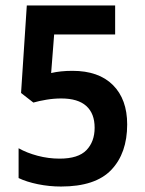

<svg xmlns="http://www.w3.org/2000/svg" viewBox="-20 -764 530 702"><path d="M245 -505Q341 -505 393 -453Q445 -401 445 -309Q445 -204 387 -143Q329 -82 203 -82Q160 -82 118.5 -90.5Q77 -99 48 -113V-222Q78 -205 117.5 -194.5Q157 -184 198 -184Q266 -184 296 -215Q326 -246 326 -297Q326 -349 295.5 -376.5Q265 -404 204 -404Q177 -404 150 -399.5Q123 -395 102 -389L57 -424L78 -744H401V-638H178L167 -497Q184 -501 203.5 -503Q223 -505 245 -505Z"/></svg>

Font: Noto Sans Telugu UI Condensed SemiBold
Style: Regular
Weight: 600
Width: 3
Designer: Jelle Bosma - Monotype Design Team
Foundry: Monotype Imaging Inc.
Version: Version 2.005